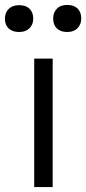

<svg xmlns="http://www.w3.org/2000/svg" viewBox="-66 -760 350 780"><path d="M73 0V-522H148V0ZM150 -685Q150 -709 165 -724.5Q180 -740 207 -740Q234 -740 249 -725.5Q264 -711 264 -685Q264 -661 249 -645.5Q234 -630 207 -630Q180 -630 165 -644.5Q150 -659 150 -685ZM-46 -684Q-46 -709 -30.5 -724Q-15 -739 12 -739Q39 -739 54 -724.5Q69 -710 69 -684Q69 -660 53.5 -645Q38 -630 12 -630Q-16 -630 -31 -644.5Q-46 -659 -46 -684Z"/></svg>

Font: Our Lexend Light
Style: Regular
Weight: 300
Designer: Bonnie Shaver-Troup, Thomas Jockin
Foundry: Lexend
Version: Version 1.007